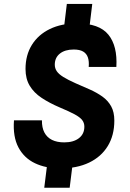

<svg xmlns="http://www.w3.org/2000/svg" viewBox="-20 -838 640 948"><path d="M198.5 89 212 -19.5H337.5L324 89ZM296.5 -707 310 -818.5H435.5L422 -707ZM277.5 -6.5Q206.5 -6.5 152.8 -32Q99 -57.5 71 -110.2Q43 -163 49 -244H187Q186.5 -208 199.2 -183.8Q212 -159.5 236.8 -147.2Q261.5 -135 297 -135Q343 -135 369.8 -155.8Q396.5 -176.5 396.5 -212.5Q396.5 -231.5 385.5 -245.5Q374.5 -259.5 348 -273.8Q321.5 -288 275 -307.5Q223.5 -329.5 185.5 -354.8Q147.5 -380 126.8 -414.5Q106 -449 106 -497.5Q106 -566 137.5 -616.5Q169 -667 226.2 -694.8Q283.5 -722.5 360.5 -722.5Q470 -722.5 515.2 -666.8Q560.5 -611 554.5 -507.5H418Q420.5 -535 414 -554.2Q407.5 -573.5 390.5 -583.5Q373.5 -593.5 344 -593.5Q301 -593.5 275.8 -573.5Q250.5 -553.5 250.5 -518.5Q250.5 -501 260.2 -486.5Q270 -472 292.5 -458Q315 -444 353 -427Q390 -411 424.2 -395.8Q458.5 -380.5 485.8 -361Q513 -341.5 528.8 -313.2Q544.5 -285 544.5 -242.5Q544.5 -170 512.2 -117Q480 -64 420 -35.2Q360 -6.5 277.5 -6.5Z"/></svg>

Font: Spline Sans Mono
Style: Italic
Weight: 400
Italic angle: -4°
Monospace: yes
Designer: Eben Sorkin, Mirko Velimirovic
Foundry: Sorkin Type
Version: Version 1.004